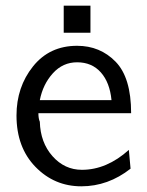

<svg xmlns="http://www.w3.org/2000/svg" viewBox="-20 -646 516 675"><path d="M204 -531V-626H298V-531ZM38 -240Q38 -340 96 -412.5Q154 -485 251 -485Q332 -485 386.5 -429Q441 -373 441 -248H115Q115 -229 120 -218Q122 -145 164.5 -97Q207 -49 268 -49Q355 -49 433 -119L439 -53Q360 9 266 9Q171 9 104.5 -59.5Q38 -128 38 -240ZM120 -294H372Q366 -356 334.5 -391.5Q303 -427 251 -427Q201 -427 166 -388.5Q131 -350 120 -294Z"/></svg>

Font: Coval
Style: Light
Weight: 300
Foundry: Context Ltd
Version: Version 001.000